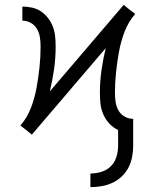

<svg xmlns="http://www.w3.org/2000/svg" viewBox="-20 -547 640 790"><path d="M352 223V167Q375 167 397.5 160Q420 153 436 137Q452 121 459 98.5Q466 76 466 53V-12Q445 -22 429.5 -39Q414 -56 405 -76.5Q396 -97 393.5 -119.5Q391 -142 391 -165Q391 -211 397.5 -257.5Q404 -304 415 -349L111 7L88 -12L64 -30L66 -33Q93 -65 108 -105Q123 -145 130.5 -186.5Q138 -228 142.5 -270Q147 -312 147 -354Q147 -373 144.5 -391.5Q142 -410 133 -426.5Q124 -443 107.5 -452.5Q91 -462 72 -462V-520Q92 -520 112.5 -515.5Q133 -511 149.5 -499.5Q166 -488 178.5 -471.5Q191 -455 198 -436Q205 -417 207 -396.5Q209 -376 209 -355Q209 -309 202.5 -262.5Q196 -216 185 -171L489 -527L512 -508L536 -490L534 -487Q507 -455 492 -415Q477 -375 469.5 -333.5Q462 -292 457.5 -250Q453 -208 453 -166Q453 -147 455.5 -128.5Q458 -110 467 -93.5Q476 -77 492.5 -67.5Q509 -58 528 -58V53Q528 76 523.5 99Q519 122 508.5 142.5Q498 163 480.5 179.5Q463 196 442 205.5Q421 215 398 219Q375 223 352 223Z"/></svg>

Font: Iosevka Light Extended
Style: Regular
Weight: 300
Width: 7
Monospace: yes
Designer: Belleve Invis
Foundry: Belleve Invis
Version: Version 32.5.0; ttfautohint (v1.8.4)